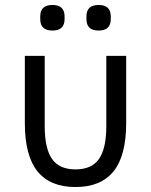

<svg xmlns="http://www.w3.org/2000/svg" viewBox="-20 -741 608 773"><path d="M142 -664V-675Q142 -721 191 -721Q240 -721 240 -675V-664Q240 -618 191 -618Q142 -618 142 -664ZM328 -664V-675Q328 -721 377 -721Q426 -721 426 -675V-664Q426 -618 377 -618Q328 -618 328 -664ZM160 -516V-234Q160 -143 189.5 -101Q219 -59 284 -59Q349 -59 378.5 -101Q408 -143 408 -234V-516H488V-246Q488 -114 437 -51Q386 12 284 12Q182 12 131 -51Q80 -114 80 -246V-516Z"/></svg>

Font: Aneliza
Style: Regular
Weight: 400
Designer: Mike Abbink, Paul van der Laan, Pieter van Rosmalen
Foundry: Bold Monday
Version: Version 3.0